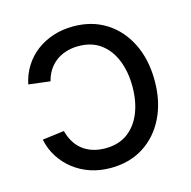

<svg xmlns="http://www.w3.org/2000/svg" viewBox="-86 -625 717 721"><g transform="rotate(-15 272.0 -264.0)"><path d="M258.8 11.7Q216.8 11.7 180.4 -0.5Q144 -12.7 115 -35.4Q85.9 -58.1 66.4 -88.9Q46.9 -119.6 39.1 -157.2L124 -168Q129.9 -145 141.1 -126Q152.3 -106.9 169.2 -93.3Q186 -79.6 208.5 -72.3Q231 -64.9 258.8 -64.9Q310.5 -64.9 345.5 -90.8Q380.4 -116.7 398.2 -161.4Q416 -206.1 416 -262.7Q416 -319.8 398.2 -364.7Q380.4 -409.7 345.5 -435.8Q310.5 -461.9 258.8 -461.9Q231.4 -461.9 208.7 -454.3Q186 -446.8 168.9 -433.3Q151.9 -419.9 140.6 -401.6Q129.4 -383.3 124 -361.3L40 -371.6Q47.9 -409.2 67.1 -439.9Q86.4 -470.7 115.2 -492.7Q144 -514.6 180.4 -526.6Q216.8 -538.6 258.8 -538.6Q332 -538.6 386.7 -503.7Q441.4 -468.8 471.9 -406.5Q502.4 -344.2 502.4 -262.7Q502.4 -181.6 471.9 -119.6Q441.4 -57.6 386.7 -22.9Q332 11.7 258.8 11.7Z"/></g></svg>

Font: Inter 24pt
Style: Regular
Weight: 400
Designer: Rasmus Andersson
Foundry: rsms
Version: Version 4.001;git-66647c0bb